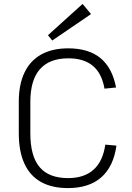

<svg xmlns="http://www.w3.org/2000/svg" viewBox="-20 -954 672 981"><path d="M327 7Q245 7 189 -24.5Q133 -56 104.5 -118.5Q76 -181 76 -273V-434Q76 -522 105 -583Q134 -644 190.5 -675.5Q247 -707 328 -707Q433 -707 493.5 -657Q554 -607 573 -507L514 -501Q500 -580 454 -618Q408 -656 329 -656Q233 -656 184 -600.5Q135 -545 135 -433V-273Q135 -156 182.5 -100Q230 -44 328 -44Q410 -44 458 -87Q506 -130 518 -215L575 -210Q560 -103 497.5 -48Q435 7 327 7ZM445 -882 247 -747 225 -774 402 -934Z"/></svg>

Font: Pathway Extreme 28pt ExtraLight
Style: Regular
Weight: 250
Designer: Eduardo Rodriguez Tunni
Foundry: Eduardo Rodriguez Tunni
Version: Version 1.001;gftools[0.9.26]